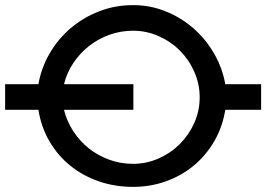

<svg xmlns="http://www.w3.org/2000/svg" viewBox="-20 -726 1040 750"><path d="M1000 -297H860Q849 -229 816.5 -173.5Q784 -118 736 -78.5Q688 -39 627.5 -17.5Q567 4 500 4Q429 4 366.5 -17.5Q304 -39 255 -78.5Q206 -118 173.5 -173.5Q141 -229 130 -297H0V-397H130Q141 -460 173.5 -516.5Q206 -573 255 -615Q304 -657 366.5 -681.5Q429 -706 500 -706Q567 -706 627.5 -681.5Q688 -657 736 -615Q784 -573 816.5 -516.5Q849 -460 860 -397H1000ZM760 -346Q760 -398 739 -445.5Q718 -493 682.5 -528.5Q647 -564 599.5 -585Q552 -606 500 -606Q451 -606 407 -590Q363 -574 327.5 -546Q292 -518 266.5 -480Q241 -442 230 -397H501V-297H230Q241 -252 266.5 -213Q292 -174 327.5 -146Q363 -118 407 -102Q451 -86 500 -86Q552 -86 599.5 -107Q647 -128 682.5 -163.5Q718 -199 739 -246Q760 -293 760 -346Z"/></svg>

Font: RailwayAlternate
Style: Regular
Weight: 400
Version: 1.000